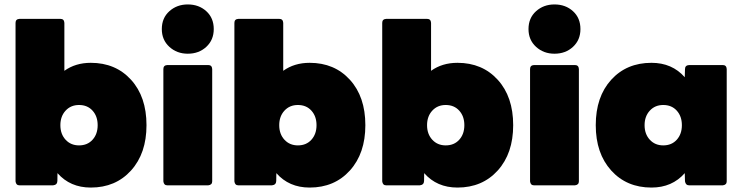

<svg xmlns="http://www.w3.org/2000/svg" viewBox="-20 -835 3344 865"><path d="M389 10Q296 10 239 -55Q239 -37 238.5 -19.5Q238 -2 219 0H68Q52 0 50 -18V-732Q50 -749 68 -750H252Q269 -750 270 -732V-516Q320 -552 389 -552Q501 -552 570.5 -475.5Q640 -399 640 -271Q640 -144 570.5 -67Q501 10 389 10ZM336 -180Q374 -180 397 -205.5Q420 -231 420 -271Q420 -311 397 -336.5Q374 -362 336 -362Q299 -362 275.5 -336.5Q252 -311 252 -271Q252 -231 275.5 -205.5Q299 -180 336 -180Z M826 -593Q777 -593 743 -624Q709 -655 709 -704Q709 -754 743 -784.5Q777 -815 826 -815Q876 -815 909.5 -784.5Q943 -754 943 -704Q943 -655 909.5 -624Q876 -593 826 -593ZM918 0H734Q718 0 716 -18V-524Q716 -541 734 -542H918Q935 -542 936 -524V-18Q936 -2 918 0Z M1375 10Q1282 10 1225 -55Q1225 -37 1224.5 -19.5Q1224 -2 1205 0H1054Q1038 0 1036 -18V-732Q1036 -749 1054 -750H1238Q1255 -750 1256 -732V-516Q1306 -552 1375 -552Q1487 -552 1556.5 -475.5Q1626 -399 1626 -271Q1626 -144 1556.5 -67Q1487 10 1375 10ZM1322 -180Q1360 -180 1383 -205.5Q1406 -231 1406 -271Q1406 -311 1383 -336.5Q1360 -362 1322 -362Q1285 -362 1261.5 -336.5Q1238 -311 1238 -271Q1238 -231 1261.5 -205.5Q1285 -180 1322 -180Z M2041 10Q1948 10 1891 -55Q1891 -37 1890.5 -19.5Q1890 -2 1871 0H1720Q1704 0 1702 -18V-732Q1702 -749 1720 -750H1904Q1921 -750 1922 -732V-516Q1972 -552 2041 -552Q2153 -552 2222.5 -475.5Q2292 -399 2292 -271Q2292 -144 2222.5 -67Q2153 10 2041 10ZM1988 -180Q2026 -180 2049 -205.5Q2072 -231 2072 -271Q2072 -311 2049 -336.5Q2026 -362 1988 -362Q1951 -362 1927.5 -336.5Q1904 -311 1904 -271Q1904 -231 1927.5 -205.5Q1951 -180 1988 -180Z M2478 -593Q2429 -593 2395 -624Q2361 -655 2361 -704Q2361 -754 2395 -784.5Q2429 -815 2478 -815Q2528 -815 2561.5 -784.5Q2595 -754 2595 -704Q2595 -655 2561.5 -624Q2528 -593 2478 -593ZM2570 0H2386Q2370 0 2368 -18V-524Q2368 -541 2386 -542H2570Q2587 -542 2588 -524V-18Q2588 -2 2570 0Z M2915 10Q2803 10 2733.5 -67Q2664 -144 2664 -271Q2664 -399 2733.5 -475.5Q2803 -552 2915 -552Q3008 -552 3065 -487Q3066 -506 3066 -523.5Q3066 -541 3085 -542H3236Q3253 -542 3254 -524V-18Q3254 -2 3236 0H3085Q3069 0 3066 -18L3065 -55Q3008 10 2915 10ZM2968 -180Q3006 -180 3029 -205.5Q3052 -231 3052 -271Q3052 -311 3029 -336.5Q3006 -362 2968 -362Q2931 -362 2907.5 -336.5Q2884 -311 2884 -271Q2884 -231 2907.5 -205.5Q2931 -180 2968 -180Z"/></svg>

Font: YamahaIndonesia935. App Black
Style: Regular
Weight: 900
Designer: Dalton Maag Ltd
Foundry: Dalton Maag Ltd
Version: Version 1.002; January 01, 2024; Regular/Italic